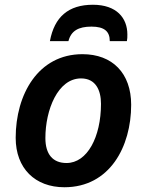

<svg xmlns="http://www.w3.org/2000/svg" viewBox="-20 -779 617 808"><path d="M190 -606H268C279 -649 310 -667 365 -667C419 -667 442 -647 442 -606H514C516 -615 516 -623 516 -634C516 -703 471 -759 371 -759C268 -759 209 -708 190 -606ZM251 9C442 9 532 -162 532 -338C532 -471 453 -551 327 -551C140 -551 46 -381 46 -199C46 -70 128 9 251 9ZM260 -93C202 -93 171 -130 171 -198C171 -316 223 -449 321 -449C383 -449 405 -399 405 -342C405 -202 347 -93 260 -93Z"/></svg>

Font: Noto Sans SemiBold
Style: Italic
Weight: 600
Italic angle: -12°
Designer: Monotype Design Team
Foundry: Monotype Imaging Inc.
Version: Version 2.013